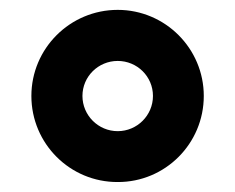

<svg xmlns="http://www.w3.org/2000/svg" viewBox="-20 -752 479 391"><path d="M219.7 -381.3C316.4 -380.9 395 -459.5 395 -556.6C395 -653.3 316.4 -731.9 219.7 -731.9C122.6 -731.9 43.9 -653.3 43.9 -556.6C43.9 -459.5 122.6 -380.9 219.7 -381.3ZM219.7 -484.9C180.2 -484.9 147.9 -517.1 147.9 -556.6C147.9 -596.2 180.2 -627.9 219.7 -627.9C259.3 -627.9 291.5 -596.2 291.5 -556.6C291.5 -517.1 259.3 -484.9 219.7 -484.9Z"/></svg>

Font: Raveo Display
Style: Bold
Weight: 700
Designer: Jakub Foglar, Rasmus Andersson (Inter)
Foundry: Jakubfoglar.com
Version: Version 1.100;Glyphs 3.2.3 (3260)